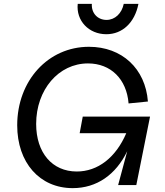

<svg xmlns="http://www.w3.org/2000/svg" viewBox="-20 -957 852 993"><path d="M356 16C480 16 579 -53 638 -175L591 0H685L756 -354H408L392 -268H633C579 -142 486 -70 377 -70C250 -70 167 -167 167 -316C167 -493 283 -629 435 -629C553 -629 635 -548 645 -422L745 -432C732 -602 611 -715 440 -715C229 -715 69 -540 69 -309C69 -116 185 16 356 16ZM530 -780C613 -780 677 -840 696 -937H620C610 -888 575 -854 531 -854C485 -854 452 -889 455 -937H382C373 -850 439 -780 530 -780Z"/></svg>

Font: Uncut Sans Medium Italic
Style: Regular
Weight: 500
Italic angle: -11°
Designer: Kasper Nordkvist
Foundry: UNCUT.wtf
Version: Version 1.304;Glyphs 3.2 (3246)